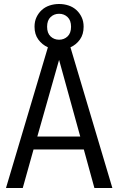

<svg xmlns="http://www.w3.org/2000/svg" viewBox="-20 -942 593 962"><path d="M453 0 400 -193H148L94 0H10L220 -705Q191 -718 172 -744Q153 -770 153 -808Q153 -835 163 -856Q173 -877 189.5 -892Q206 -907 228.5 -914.5Q251 -922 276 -922Q301 -922 323.5 -914.5Q346 -907 362.5 -892Q379 -877 389 -856Q399 -835 399 -808Q399 -770 380.5 -744Q362 -718 333 -705L543 0ZM167 -258H382L276 -642ZM276 -743Q301 -743 318.5 -759.5Q336 -776 336 -808Q336 -840 318.5 -856.5Q301 -873 276 -873Q251 -873 233.5 -856.5Q216 -840 216 -808Q216 -776 233.5 -759.5Q251 -743 276 -743Z"/></svg>

Font: Carrois Gothic
Style: Regular
Weight: 400
Designer: Ralph du Carrois
Foundry: Ralph du Carrois
Version: Version 1.002